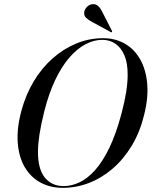

<svg xmlns="http://www.w3.org/2000/svg" viewBox="-20 -895 731 925"><path d="M476.5 -711Q535 -711 580.8 -685Q626.5 -659 654.5 -610.5Q682.5 -562 689 -494Q695.5 -426 674.5 -342Q654.5 -259 615.2 -193.8Q576 -128.5 523.2 -83Q470.5 -37.5 409.2 -13.8Q348 10 282.5 10Q223 10 175.8 -15.2Q128.5 -40.5 99.8 -88.8Q71 -137 65.5 -206.8Q60 -276.5 84 -364.5Q104.5 -439.5 142.5 -503Q180.5 -566.5 232.8 -613Q285 -659.5 347 -685.2Q409 -711 476.5 -711ZM286 1.5Q325 1.5 363.5 -16.8Q402 -35 438.2 -75.5Q474.5 -116 506.8 -182.8Q539 -249.5 565 -346.5Q580.5 -405 587.8 -451.2Q595 -497.5 595 -533Q595.5 -590.5 579.5 -628Q563.5 -665.5 536 -684.2Q508.5 -703 474 -703Q432.5 -703.5 391.2 -681.5Q350 -659.5 313 -616.2Q276 -573 245.2 -508Q214.5 -443 193 -357Q177.5 -295 170.2 -247.8Q163 -200.5 163 -165Q162.5 -80.5 196 -39.5Q229.5 1.5 286 1.5ZM472.5 -838 519.5 -746Q520.5 -745 520.2 -743.2Q520 -741.5 519 -740.5Q518 -739 516.2 -739.5Q514.5 -740 513.5 -740.5L422.5 -790Q406 -798.5 394.2 -809.8Q382.5 -821 386.5 -840.5Q389 -852 400.2 -863Q411.5 -874 427 -875Q441.5 -876 452.5 -866.2Q463.5 -856.5 472.5 -838Z"/></svg>

Font: Fraunces 120pt
Style: Italic
Weight: 400
Italic angle: -16°
Version: Version 1.000;[b76b70a41]